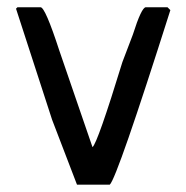

<svg xmlns="http://www.w3.org/2000/svg" viewBox="-20 -504 504 520"><path d="M89.8 -484.4Q102.5 -484.4 140.6 -367.2L230.5 -105.5Q244.1 -116.2 311.5 -335.9L339.8 -410.2Q363.3 -484.4 375 -484.4H433.6L441.4 -476.6Q296.9 -21.5 277.3 -3.9H188.5L121.1 -179.7L23.4 -480.5L27.3 -484.4Z"/></svg>

Font: LaylaThuluth
Style: Regular
Weight: 400
Version: Version 2.0